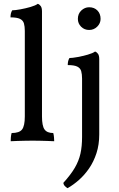

<svg xmlns="http://www.w3.org/2000/svg" viewBox="-20 -737 622 1006"><path d="M36 3Q36 -7 37 -18.5Q38 -30 41 -40Q81 -40 95.5 -58.5Q110 -77 110 -127V-575Q110 -598 105.5 -614Q101 -630 85 -638Q69 -646 35 -646Q35 -657 37 -666Q39 -675 44 -683Q59 -683 86.5 -688Q114 -693 140 -700.5Q166 -708 178 -717Q187 -714 193.5 -705Q200 -696 200 -677V-127Q200 -77 213.5 -58.5Q227 -40 259 -40Q262 -30 263 -17Q264 -4 264 3Q246 2 227.5 1.5Q209 1 189.5 0.5Q170 0 151 0Q132 0 111.5 0.5Q91 1 71.5 1.5Q52 2 36 3ZM334 249Q327 245 320 238Q313 231 312 221Q351 178 372 142Q393 106 401.5 68Q410 30 410 -19V-325Q410 -348 405.5 -364Q401 -380 385 -388Q369 -396 335 -396Q335 -407 337 -416Q339 -425 344 -433Q359 -433 386 -438Q413 -443 439.5 -450.5Q466 -458 478 -467Q487 -464 493.5 -455Q500 -446 500 -427V-33Q500 21 485.5 65.5Q471 110 447 145Q423 180 393.5 206Q364 232 334 249ZM447 -580Q422 -580 405 -597Q388 -614 388 -638Q388 -665 406 -682Q424 -699 447 -699Q474 -699 490.5 -682Q507 -665 507 -638Q507 -615 489.5 -597.5Q472 -580 447 -580Z"/></svg>

Font: Vollkorn
Style: Regular
Weight: 400
Designer: Friedrich Althausen
Foundry: Friedrich Althausen
Version: Version 4.104